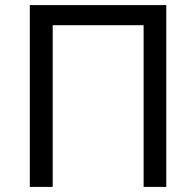

<svg xmlns="http://www.w3.org/2000/svg" viewBox="-20 -734 771 754"><path d="M97 0V-714H633V0H544V-635H187V0Z"/></svg>

Font: Noto Sans Ambassadori
Style: Regular
Weight: 400
Designer: Monotype Design Team
Foundry: Monotype Imaging Inc.
Version: Version 2.013